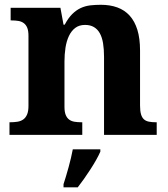

<svg xmlns="http://www.w3.org/2000/svg" viewBox="-20 -569 707 810"><path d="M418.9 0V-329.1Q418.9 -361.3 414.8 -386.5Q410.6 -411.6 401.1 -428.7Q391.6 -445.8 376.2 -454.8Q360.8 -463.9 338.9 -463.9Q314 -463.9 297.4 -451.2Q280.8 -438.5 270.8 -417.2Q260.7 -396 256.3 -367.9Q252 -339.8 252 -309.1V-118.2Q252 -97.2 257.1 -84.5Q262.2 -71.8 271.5 -64.7Q280.8 -57.6 294.2 -55.4Q307.6 -53.2 324.2 -53.2H327.1V0H20V-53.2H22Q39.1 -53.2 53.2 -55.4Q67.4 -57.6 77.9 -64.9Q88.4 -72.3 94.2 -85.9Q100.1 -99.6 100.1 -122.1V-418Q100.1 -439 95 -451.7Q89.8 -464.4 80.3 -471.4Q70.8 -478.5 57.6 -480.7Q44.4 -482.9 27.8 -482.9H24.9V-536.1H234.9L248 -464.8H252.9Q268.1 -493.2 284.9 -509.8Q301.8 -526.4 320.8 -535.2Q339.8 -543.9 361.1 -546.4Q382.3 -548.8 405.8 -548.8Q444.3 -548.8 475.1 -537.6Q505.9 -526.4 527.1 -502.9Q548.3 -479.5 559.6 -443.1Q570.8 -406.7 570.8 -356V-124Q570.8 -100.6 575 -86.7Q579.1 -72.8 587.4 -65.4Q595.7 -58.1 608.4 -55.7Q621.1 -53.2 638.2 -53.2H641.1V0ZM248 208Q252.9 192.9 258.5 174.3Q264.2 155.8 269.5 136Q274.9 116.2 279.5 96.9Q284.2 77.6 287.1 61H403.3V70.8Q396.5 86.4 385.5 106Q374.5 125.5 361.3 145.8Q348.1 166 334.5 185.5Q320.8 205.1 308.1 221.2H248Z"/></svg>

Font: Droid Serif
Style: Bold
Weight: 700
Designer: Monotype Design team
Foundry: Monotype Imaging Inc.
Version: Version 1.03